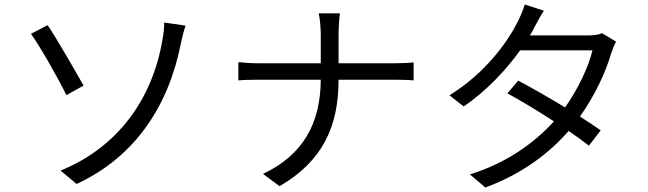

<svg xmlns="http://www.w3.org/2000/svg" viewBox="-20 -800 2908 862"><path d="M252.1 -34.1 323.9 25.9C589.8 -96.9 739 -329.2 793 -610.1C796.9 -627.1 804.7 -660.9 812.9 -685L717 -698.9C718 -681.8 714.1 -644.9 709.2 -620C663 -351.9 507.1 -138.1 252.1 -34.1ZM119 -648.1C164.1 -585.2 242.9 -445 278.1 -372.9L355.1 -415.8C320 -478 235.8 -625 193.9 -687.1Z M1050.1 -438.9C1069.2 -441.1 1103 -442.1 1139.9 -442.1H1420.1C1419 -245 1339.8 -104 1160.9 -19.2L1235.1 35.9C1427.9 -76 1500 -231.2 1500 -442.1H1752.8C1782.7 -442.1 1822.1 -441.1 1837 -438.9V-519.9C1822.1 -517.8 1785.9 -516 1753.9 -516H1500V-644.2C1500 -673.3 1503.2 -720.9 1506 -740.1H1410.9C1415.8 -720.9 1420.1 -674 1420.1 -644.9V-516H1138.1C1103 -516 1069.2 -518.8 1050.1 -521Z M2682.9 -650.9C2666.9 -643.8 2646 -641 2620 -641H2359C2367.2 -654.1 2373.9 -664.8 2378.9 -676.8C2388.8 -695 2405.9 -728 2421.9 -752.1L2335.9 -779.8C2328.8 -755 2313.9 -720.9 2305 -703.8C2262.1 -616.8 2161.9 -473 1997.9 -372.2L2061.8 -322.1C2168.7 -395.2 2253.9 -489 2315 -573.9H2639.9C2621.8 -497.9 2574.9 -399.9 2517 -317.8C2443.2 -362.9 2361.9 -408.7 2306.8 -437.9L2257.8 -381C2311.8 -351.9 2392 -304 2467 -255C2380 -159.8 2255.7 -68.2 2089.8 -17L2159.1 41.9C2327.1 -20.2 2447.1 -114 2533 -212C2570 -187.1 2600.9 -164.1 2623.9 -146L2676.8 -214.8C2652.7 -231.9 2619.7 -253.9 2583.8 -277C2650.9 -371.1 2699.9 -476.9 2724.1 -561.1C2729 -576 2737.9 -599.1 2746.1 -612.9Z"/></svg>

Font: Karasuma Gothic
Style: Regular
Weight: 400
Designer: Rasmus Andersson, Ryoko Nishizuka
Foundry: Genbu
Version: Version 1.00